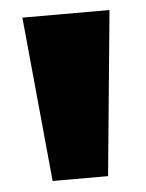

<svg xmlns="http://www.w3.org/2000/svg" viewBox="-39 -842 368 483"><g transform="rotate(-5 145.0 -600.0)"><path d="M75 -392 35 -808H255L215 -392Z"/></g></svg>

Font: Encode Sans Expanded Black
Style: Regular
Weight: 900
Width: 7
Designer: Multiple Designers
Foundry: Impallari Type
Version: Version 3.000; ttfautohint (v1.8.3) -l 8 -r 50 -G 200 -x 14 